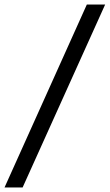

<svg xmlns="http://www.w3.org/2000/svg" viewBox="-29 -727 485 849"><path d="M71 102H-9L355 -707H436Z"/></svg>

Font: Hind Siliguri
Style: Regular
Weight: 400
Designer: Jyotish Sonowal
Foundry: Indian Type Foundry
Version: Version 1.001;PS 1.0;hotconv 1.0.86;makeotf.lib2.5.63406; tt